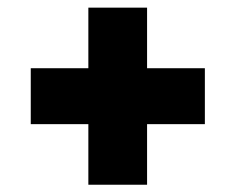

<svg xmlns="http://www.w3.org/2000/svg" viewBox="-20 -638 632 515"><path d="M217 -142.5V-305H62.5V-455H217V-617.5H374.5V-455H529.5V-305H374.5V-142.5Z"/></svg>

Font: Encode Sans Expanded ExtraBold
Style: Regular
Weight: 800
Width: 7
Designer: Multiple Designers
Foundry: Impallari Type
Version: Version 2.000